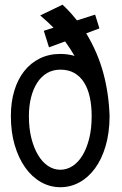

<svg xmlns="http://www.w3.org/2000/svg" viewBox="-20 -781 516 811"><path d="M344.2 -640.1Q392.6 -560.1 416.3 -472.9Q439.9 -385.7 442.9 -290V-289.1Q442.4 -219.2 426 -163.8Q409.7 -108.4 381.3 -69.8Q353 -31.2 315.4 -10.7Q277.8 9.8 234.9 9.8Q191.4 9.8 153.3 -11.7Q115.2 -33.2 86.9 -72.8Q58.6 -112.3 42.2 -167.7Q25.9 -223.1 25.9 -291Q25.9 -349.1 40.3 -397.2Q54.7 -445.3 81.8 -480Q108.9 -514.6 147.7 -533.9Q186.5 -553.2 234.9 -553.2Q251.5 -553.2 266.4 -551Q281.2 -548.8 294.9 -544.9Q286.1 -560.1 276.1 -575.4Q266.1 -590.8 254.9 -606L187 -581.1L165 -650.9L206.1 -664.1Q193.4 -676.8 179.2 -689.9Q165 -703.1 149.9 -715.8L244.1 -761.2Q252 -753.9 261.7 -744.1Q270 -735.8 281.2 -723.4Q292.5 -710.9 305.2 -694.8L381.8 -719.2L399.9 -661.1ZM367.2 -290Q367.2 -334 359.4 -370.1Q351.6 -406.2 335.2 -432.4Q318.8 -458.5 293.9 -472.7Q269 -486.8 234.9 -486.8Q204.1 -486.8 179.4 -472.7Q154.8 -458.5 137.7 -432.4Q120.6 -406.2 111.3 -370.1Q102.1 -334 102.1 -290Q102.1 -238.8 112.5 -197.3Q123 -155.8 140.9 -126Q158.7 -96.2 182.9 -80.1Q207 -64 234.9 -64Q262.2 -64 286.4 -79.6Q310.5 -95.2 328.4 -124.5Q346.2 -153.8 356.7 -195.6Q367.2 -237.3 367.2 -290Z"/></svg>

Font: Englebert
Style: Regular
Weight: 400
Designer: Astigmatic (AOETI)
Foundry: Astigmatic (AOETI)
Version: Version 1.000